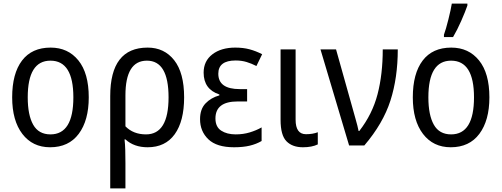

<svg xmlns="http://www.w3.org/2000/svg" viewBox="-20 -813 2804 1073"><path d="M263 -547Q158 -547 103 -474.5Q48 -402 48 -269Q48 -139 105 -64.5Q162 10 260 10Q364 10 420 -65Q476 -140 476 -269Q476 -404 418 -475.5Q360 -547 263 -547ZM262 -474Q390 -474 390 -269Q390 -62 262 -62Q196 -62 165.5 -116Q135 -170 135 -269Q135 -474 262 -474Z M922 -269Q922 -62 796 -62Q725 -62 681 -107V-280Q681 -474 801 -474Q922 -474 922 -269ZM805 -547Q596 -547 596 -276V240H681V98Q681 61 680 26Q679 -9 676 -34H681Q729 10 805 10Q904 10 956.5 -63Q1009 -136 1009 -269Q1009 -406 953.5 -476.5Q898 -547 805 -547Z M1320 -315Q1200 -315 1200 -401Q1200 -475 1297 -475Q1330 -475 1358 -466.5Q1386 -458 1413 -444L1445 -510Q1410 -528 1374.5 -537.5Q1339 -547 1295 -547Q1216 -547 1167 -509.5Q1118 -472 1118 -407Q1118 -314 1206 -285V-280Q1159 -267 1128.5 -235Q1098 -203 1098 -147Q1098 -79 1144.5 -34.5Q1191 10 1288 10Q1339 10 1376 1Q1413 -8 1442 -25V-101Q1412 -84 1375.5 -73Q1339 -62 1297 -62Q1248 -62 1216 -83Q1184 -104 1184 -151Q1184 -246 1308 -246H1361V-315Z M1548 -537V-143Q1548 -57 1581 -23.5Q1614 10 1673 10Q1723 10 1756 -6V-74Q1728 -63 1690 -63Q1632 -63 1632 -144V-537Z M1931 0H2016Q2121 -123 2162 -251Q2203 -379 2203 -537H2119Q2119 -398 2090 -286.5Q2061 -175 1988 -81H1984Q1979 -107 1967 -148.5Q1955 -190 1945 -227L1858 -537H1771Z M2512 -606Q2535 -645 2557.5 -696Q2580 -747 2592 -782V-793H2505Q2500 -761 2486 -705Q2472 -649 2461 -619V-606ZM2502 -547Q2397 -547 2342 -474.5Q2287 -402 2287 -269Q2287 -139 2344 -64.5Q2401 10 2499 10Q2603 10 2659 -65Q2715 -140 2715 -269Q2715 -404 2657 -475.5Q2599 -547 2502 -547ZM2501 -474Q2629 -474 2629 -269Q2629 -62 2501 -62Q2435 -62 2404.5 -116Q2374 -170 2374 -269Q2374 -474 2501 -474Z"/></svg>

Font: Noto Sans UI SemiCondensed
Style: Regular
Weight: 400
Width: 4
Designer: Monotype Design Team
Foundry: Monotype Imaging Inc.
Version: 1.001